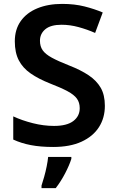

<svg xmlns="http://www.w3.org/2000/svg" viewBox="-20 -744 600 985"><path d="M518 -201Q518 -139 487.5 -91.5Q457 -44 398 -17Q339 10 253 10Q188 10 138.5 0.5Q89 -9 48 -28V-147Q93 -126 148.5 -112Q204 -98 257 -98Q323 -98 356 -123Q389 -148 389 -189Q389 -218 374.5 -238Q360 -258 326.5 -276Q293 -294 236 -316Q178 -339 137.5 -367Q97 -395 76.5 -434.5Q56 -474 56 -532Q56 -593 86.5 -636Q117 -679 172 -701.5Q227 -724 299 -724Q362 -724 413.5 -711Q465 -698 507 -680L468 -575Q427 -593 383 -605Q339 -617 296 -617Q240 -617 212.5 -594Q185 -571 185 -535Q185 -506 199 -486Q213 -466 246 -448Q279 -430 335 -408Q394 -385 434.5 -358Q475 -331 496.5 -294Q518 -257 518 -201ZM346 71Q336 103 314.5 144.5Q293 186 266 221H193V208Q199 190 206.5 163.5Q214 137 219.5 109.5Q225 82 227 61H346Z"/></svg>

Font: Noto Sans Lao Looped SemiBold
Style: Regular
Weight: 600
Designer: Mark Frömberg, Ben Mitchell
Foundry: The Fontpad Ltd
Version: Version 1.002; ttfautohint (v1.8.4.7-5d5b)